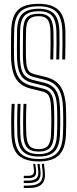

<svg xmlns="http://www.w3.org/2000/svg" viewBox="-20 -827 398 992"><path d="M180.5 7.2Q111.5 7.2 76.4 -23.8Q41.2 -54.8 38.8 -133.2Q38 -159.2 37.8 -186.5Q37.5 -213.8 38.2 -240.4Q39 -267 40.5 -290.5H55.8Q54.5 -266.2 53.8 -241.9Q53 -217.5 53.1 -190.9Q53.2 -164.2 54.2 -133.8Q56.5 -63 87 -34.2Q117.5 -5.5 180.5 -5.5Q243.2 -5.5 273.1 -34.8Q303 -64 305.2 -133.8Q306.2 -156.8 306.5 -175.6Q306.8 -194.5 306.6 -215.2Q306.5 -236 305.8 -264.5Q303.8 -335.5 281.4 -369.1Q259 -402.8 213.2 -414.2L154.5 -429.2Q136 -433.8 124 -443.4Q112 -453 105.8 -473.9Q99.5 -494.8 98.5 -533.5Q98 -558.5 98.4 -595.2Q98.8 -632 99 -666.2Q100 -716.8 119 -736.5Q138 -756.2 179.8 -756.2Q219.5 -756.2 237 -735.8Q254.5 -715.2 256.2 -665.2Q257 -642 256.8 -602Q256.5 -562 255.2 -519.8H240Q241 -562.8 241.2 -602.4Q241.5 -642 240.8 -664.5Q239.5 -709.8 225.1 -726.6Q210.8 -743.5 179.8 -743.5Q144 -743.5 129.6 -726Q115.2 -708.5 114.5 -665.2Q114 -626.2 113.6 -592.9Q113.2 -559.5 114 -534Q114.8 -499.8 119.4 -481.5Q124 -463.2 133.5 -455.2Q143 -447.2 158.2 -443.5L216.8 -429Q269.5 -416 294.1 -377.6Q318.8 -339.2 321 -265.2Q321.8 -242.2 321.9 -222.9Q322 -203.5 321.9 -182.5Q321.8 -161.5 320.8 -133Q317.8 -56 283.8 -24.4Q249.8 7.2 180.5 7.2ZM180.5 -18.2Q125.5 -18.2 98.6 -43.9Q71.8 -69.5 69.5 -134.2Q68.8 -161.5 68.6 -188.9Q68.5 -216.2 69.1 -242.1Q69.8 -268 71 -290.5H86.2Q85 -268.2 84.4 -244.8Q83.8 -221.2 83.9 -194.4Q84 -167.5 85 -134.2Q87 -77.8 109.2 -54.4Q131.5 -31 180.5 -31Q229.2 -31 250.9 -54.9Q272.5 -78.8 274.5 -134.5Q275.5 -159.2 275.8 -178Q276 -196.8 275.9 -216.5Q275.8 -236.2 275 -263.2Q274 -304.5 266.2 -328.9Q258.5 -353.2 243.6 -366Q228.8 -378.8 206 -384.2L146.8 -399Q120.5 -405.5 103.4 -419.6Q86.2 -433.8 77.6 -460.9Q69 -488 67.8 -532.8Q67.5 -550 67.5 -574.1Q67.5 -598.2 67.8 -623.1Q68 -648 68.2 -667Q69.5 -731.5 96.8 -756.6Q124 -781.8 179.8 -781.8Q235 -781.8 259.9 -755.2Q284.8 -728.8 287 -666.2Q287.8 -643.2 287.5 -602.5Q287.2 -561.8 286 -519.8H270.8Q271.8 -559.5 272 -600.6Q272.2 -641.8 271.5 -666Q269.5 -722 248.5 -745.5Q227.5 -769 179.8 -769Q130.8 -769 107.8 -746.6Q84.8 -724.2 83.8 -666.8Q83.2 -635 82.9 -597.6Q82.5 -560.2 83.2 -533Q84.2 -491.5 91.5 -467.4Q98.8 -443.2 113.4 -431.4Q128 -419.5 150.5 -413.8L209.5 -399.2Q250.8 -389.2 269.6 -358.9Q288.5 -328.5 290.2 -264Q291 -240.5 291.2 -221Q291.5 -201.5 291.1 -181.2Q290.8 -161 290 -134.2Q287.8 -72.5 262.5 -45.4Q237.2 -18.2 180.5 -18.2ZM180.5 -43.8Q139 -43.8 120.5 -64.2Q102 -84.8 100.2 -135.2Q99.5 -164.8 99.4 -191Q99.2 -217.2 99.9 -241.8Q100.5 -266.2 101.5 -290.5H116.5Q115.5 -263.8 114.9 -239.9Q114.2 -216 114.5 -191Q114.8 -166 115.8 -135.8Q117 -93.5 131.2 -75Q145.5 -56.5 180.5 -56.5Q213.5 -56.5 228 -74.6Q242.5 -92.8 243.8 -136.2Q244.8 -162 245 -180.5Q245.2 -199 245.1 -217.6Q245 -236.2 244.2 -262.5Q243.2 -297.5 238.1 -316.1Q233 -334.8 223.4 -342.9Q213.8 -351 198.8 -354.5L139 -369Q105.5 -377.5 83.2 -396Q61 -414.5 49.6 -447.4Q38.2 -480.2 37 -531.8Q36.2 -561.5 36.8 -597.9Q37.2 -634.2 37.8 -668.2Q39.5 -740.5 71.5 -773.9Q103.5 -807.2 179.8 -807.2Q248.2 -807.2 281.6 -775.9Q315 -744.5 317.8 -667.5Q318.2 -645.5 318.1 -603Q318 -560.5 316.8 -519.8H301.5Q302.5 -561.8 302.8 -602.8Q303 -643.8 302.2 -666.8Q300 -736.8 270.9 -765.6Q241.8 -794.5 179.8 -794.5Q113.2 -794.5 84 -765.2Q54.8 -736 53.2 -667.5Q52.5 -629.5 52.1 -595.9Q51.8 -562.2 52.5 -532Q53.8 -484.2 63.6 -454.4Q73.5 -424.5 93.2 -408Q113 -391.5 143 -384L202.5 -369.2Q220.8 -365 233 -355Q245.2 -345 251.9 -323.5Q258.5 -302 259.5 -262.8Q260.2 -237.8 260.4 -219Q260.5 -200.2 260.2 -181.2Q260 -162.2 259.2 -135.8Q257.5 -86 239.5 -64.9Q221.5 -43.8 180.5 -43.8ZM195.8 19.8H207.2L211.2 55Q216.8 103 196.6 123.8Q176.5 144.5 124.5 144.5H102.8V131.8H124.5Q169.8 131.8 187.2 113.9Q204.8 96 199.8 55ZM151.5 19.8H162.2L166.2 50.8Q169.2 73.8 159.6 83.6Q150 93.5 124.5 93.5H102.8V81.2H124.5Q143 81.2 150 74.1Q157 67 155.2 50.8ZM173.2 19.8H184.8L188.8 53Q193.2 88.2 178.2 103.6Q163.2 119 124.5 119H102.8V106.2H124.5Q156.2 106.2 168.5 93.9Q180.8 81.5 177.2 53Z"/></svg>

Font: Big Shoulders Inline Display Thin Medium
Style: Regular
Weight: 500
Version: Version 2.002